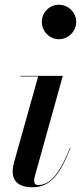

<svg xmlns="http://www.w3.org/2000/svg" viewBox="-20 -780 342 810"><path d="M156.5 -687.5C156.5 -648.5 188 -614.5 228.5 -614.5C269 -614.5 301.5 -648.5 301.5 -687.5C301.5 -727 269 -760 228.5 -760C188 -760 156.5 -727 156.5 -687.5ZM277.5 -156 275.5 -156.5C226.5 -36 187 0.5 140.5 0.5C128 0.5 124 -7.5 124 -17.5C124 -22 124.5 -27.5 126 -33L245 -460H66V-457.5H141L39.5 -96C36.5 -85 33.5 -70 33.5 -56.5C33.5 -16 58.5 10 116.5 10C193 10 232.5 -43 277.5 -156Z"/></svg>

Font: Bodoni* 72pt Medium
Style: Italic
Weight: 500
Italic angle: -13°
Version: Version 2.3